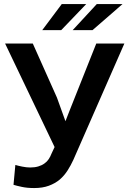

<svg xmlns="http://www.w3.org/2000/svg" viewBox="-20 -928 641 958"><path d="M47.4 -5.9Q63 -1 89.4 4.6Q115.7 10.3 150.4 10.3Q192.4 10.3 223.6 -1.2Q254.9 -12.7 278.3 -32.2Q300.8 -51.8 317.1 -77.4Q333.5 -103 346.2 -130.9L600.6 -710.9H460.4L325.2 -371.1L306.6 -323.2L264.2 -440.9L143.6 -710.9H5.4L252.4 -194.3L237.3 -162.1Q231.4 -146.5 222.9 -133.8Q214.4 -121.1 201.7 -112.3Q189 -103 171.4 -97.7Q153.8 -92.3 130.9 -92.3Q112.3 -92.3 90.8 -96.7Q69.3 -101.1 56.6 -105ZM462.9 -907.7 342.8 -777.8H441.9L591.3 -907.7ZM288.1 -907.7 190.9 -777.8H285.6L410.2 -907.7Z"/></svg>

Font: Roboto Mono SemiBold
Style: Regular
Weight: 600
Monospace: yes
Designer: Google
Version: Version 3.000